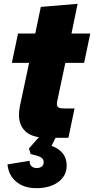

<svg xmlns="http://www.w3.org/2000/svg" viewBox="-20 -719 491 1002"><path d="M19 139 135 120Q133 136 143 147Q153 158 172 158Q188 158 198 150Q208 142 208 127Q208 110 192.5 101.5Q177 93 140 85L131 56L183 -3Q131 -11 105 -41.5Q79 -72 79 -120Q79 -139 84 -166L132 -391H42L74 -544H164L193 -683L385 -699L353 -544H451L419 -391H321L278 -188Q277 -184 277 -177Q277 -163 286 -158Q295 -153 314 -153H369L337 0H270L249 42Q328 71 328 145Q328 198 284.5 230.5Q241 263 170 263Q106 263 65.5 230Q25 197 19 139Z"/></svg>

Font: Mona Sans Black
Style: Italic
Weight: 900
Italic angle: -11.7°
Designer: Deni Anggara
Foundry: GitHub
Version: Version 2.000